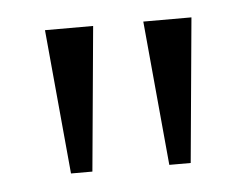

<svg xmlns="http://www.w3.org/2000/svg" viewBox="-30 -749 372 286"><g transform="rotate(-5 155.5 -606.0)"><path d="M66 -498H98L118 -714H46ZM213 -498H245L265 -714H193Z"/></g></svg>

Font: Noto Serif Myanmar Condensed Light
Style: Regular
Weight: 300
Width: 3
Designer: Ben Mitchell and the Monotype Design Team
Foundry: Monotype Imaging Inc.
Version: Version 2.106